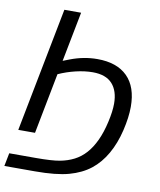

<svg xmlns="http://www.w3.org/2000/svg" viewBox="-106 -764 875 1047"><g transform="rotate(10 331.5 -240.0)"><path d="M4.4 134.3H151.9Q240.7 134.3 283.7 126.2Q326.7 118.2 361.6 100.3Q396.5 82.5 423.8 52Q451.2 21.5 472.2 -23.2Q493.2 -67.9 506.8 -128.2Q520.5 -188.5 520.5 -231Q520.5 -301.8 485.1 -340.8Q449.7 -379.9 377 -379.9Q333.5 -379.9 283.7 -368.2Q233.9 -356.4 188.5 -335.9L123.5 0H30.8L164.6 -688.5H257.3L203.6 -412.6L240.2 -426.8Q314.5 -455.1 389.2 -455.1Q497.6 -455.1 555.4 -397.7Q613.3 -340.3 613.3 -230Q613.3 -171.9 595.7 -97.7Q578.1 -23.4 544.9 34.9Q511.7 93.3 463.9 130.9Q416 168.5 346.7 187.7Q277.3 207 158.7 207H-9.8Z"/></g></svg>

Font: Liberation Sans
Style: Italic
Weight: 400
Italic angle: -12°
Designer: Steve Matteson
Foundry: Ascender Corporation
Version: Version 2.1.5